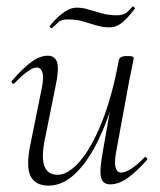

<svg xmlns="http://www.w3.org/2000/svg" viewBox="-20 -570 502 603"><path d="M133 13Q90 13 75.5 -18Q61 -49 76 -119L112 -297Q118 -328 113 -343Q108 -358 95 -358Q84 -358 66 -345Q48 -332 26 -309Q22 -305 18 -309Q14 -313 18 -317Q51 -355 78 -375Q105 -395 130 -395Q153 -395 159.5 -373.5Q166 -352 154 -297L122 -138Q109 -78 119 -49.5Q129 -21 161 -21Q194 -21 230.5 -63Q267 -105 299.5 -185.5Q332 -266 353 -380L364 -379Q344 -263 308.5 -174.5Q273 -86 228 -36.5Q183 13 133 13ZM326 9Q303 9 297.5 -12.5Q292 -34 302 -89L353 -380Q355 -394 379 -394Q392 -394 396 -392.5Q400 -391 400 -388Q400 -385 395 -361.5Q390 -338 385 -312L344 -89Q334 -28 361 -28Q373 -28 392 -40Q411 -52 433 -75Q436 -79 440.5 -74.5Q445 -70 441 -67Q407 -29 379.5 -10Q352 9 326 9ZM144 -482Q142 -481 138.5 -483.5Q135 -486 137 -489Q145 -500 158.5 -513Q172 -526 188 -536Q204 -546 221 -546Q239 -546 258.5 -540Q278 -534 300 -528Q322 -522 347 -522Q367 -522 377.5 -530.5Q388 -539 396 -549Q398 -551 401.5 -547.5Q405 -544 403 -542Q376 -507 359 -495.5Q342 -484 325 -484Q302 -484 281.5 -490.5Q261 -497 240 -503Q219 -509 193 -509Q173 -509 163.5 -500.5Q154 -492 144 -482Z"/></svg>

Font: Cormorant Light
Style: Italic
Weight: 300
Italic angle: -10°
Designer: Christian Thalmann (Catharsis Fonts)
Foundry: Catharsis Fonts
Version: Version 4.000